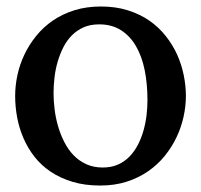

<svg xmlns="http://www.w3.org/2000/svg" viewBox="-20 -556 615 588"><path d="M144 -271Q144 -247.1 147.2 -221.2Q150.4 -195.3 157.7 -169.9Q165 -144.5 176.8 -121.3Q188.5 -98.1 205.1 -80.8Q221.7 -63.5 244.1 -53.2Q266.6 -43 294.4 -43Q320.8 -43 340.8 -51.8Q360.8 -60.5 376 -75.9Q391.1 -91.3 401.9 -111.8Q412.6 -132.3 419.2 -155.3Q425.8 -178.2 428.7 -202.4Q431.6 -226.6 431.6 -249.5Q431.6 -299.8 422.9 -342.3Q414.1 -384.8 395.8 -415.8Q377.4 -446.8 349.6 -464.1Q321.8 -481.4 283.7 -481.4Q256.8 -481.4 236.3 -472.4Q215.8 -463.4 200.2 -447.8Q184.6 -432.1 174.1 -411.4Q163.6 -390.6 156.7 -367.4Q149.9 -344.2 147 -319.3Q144 -294.4 144 -271ZM26.4 -262.2Q26.4 -293.5 33.4 -326.2Q40.5 -358.9 54.9 -389.2Q69.3 -419.4 91.1 -446.3Q112.8 -473.1 142.1 -493.2Q171.4 -513.2 208.3 -524.7Q245.1 -536.1 289.1 -536.1Q334.5 -536.1 371.6 -524.4Q408.7 -512.7 437.5 -492.7Q466.3 -472.7 487.5 -445.8Q508.8 -418.9 522.5 -388.7Q536.1 -358.4 542.7 -325.7Q549.3 -293 549.3 -262.2Q549.3 -231 542.2 -198.7Q535.2 -166.5 520.8 -136Q506.3 -105.5 484.6 -78.6Q462.9 -51.8 433.6 -31.5Q404.3 -11.2 367.7 0.5Q331.1 12.2 287.1 12.2Q239.3 12.2 201.7 0.7Q164.1 -10.7 135 -30.3Q106 -49.8 85.4 -76.2Q64.9 -102.5 51.8 -133.1Q38.6 -163.6 32.5 -196.5Q26.4 -229.5 26.4 -262.2Z"/></svg>

Font: Parastoo Print
Style: Print-Bold
Weight: 700
Foundry: Saber Rastikerdar (saber.rastikerdar@gmail.com)
Version: Version 1.0.0-alpha3